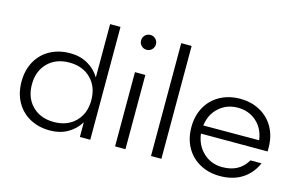

<svg xmlns="http://www.w3.org/2000/svg" viewBox="-94 -1000 1952 1249"><g transform="rotate(15 882.0 -375.0)"><path d="M510 -99Q479 -48 427.5 -19Q376 10 310 10Q233 10 174 -22.5Q115 -55 82.5 -114Q50 -173 50 -250Q50 -327 82.5 -386Q115 -445 174 -477.5Q233 -510 310 -510Q376 -510 427.5 -481Q479 -452 510 -401V-760H580V0H510ZM520 -250Q520 -340 465 -395Q410 -450 320 -450Q230 -450 175 -395Q120 -340 120 -250Q120 -160 175 -105Q230 -50 320 -50Q410 -50 465 -105Q520 -160 520 -250Z M817 -500V0H747V-500ZM832 -710Q832 -689 817.5 -674.5Q803 -660 782 -660Q761 -660 746.5 -674.5Q732 -689 732 -710Q732 -731 746.5 -745.5Q761 -760 782 -760Q803 -760 817.5 -745.5Q832 -731 832 -710Z M1059 -760V0H989V-760Z M1454 -510Q1529 -510 1588.5 -477.5Q1648 -445 1681 -386Q1714 -327 1714 -250V-225H1265Q1275 -147 1327.5 -98.5Q1380 -50 1454 -50Q1570 -50 1621 -140H1696Q1665 -69 1603.5 -29.5Q1542 10 1454 10Q1379 10 1319.5 -22.5Q1260 -55 1227 -114Q1194 -173 1194 -250Q1194 -327 1227 -386Q1260 -445 1319.5 -477.5Q1379 -510 1454 -510ZM1642 -281Q1632 -358 1580.5 -404Q1529 -450 1454 -450Q1381 -450 1328.5 -403.5Q1276 -357 1266 -280Z"/></g></svg>

Font: Goli Light
Style: Regular
Weight: 300
Designer: jaikishan Patel
Foundry: MagicType
Version: Version 1.000